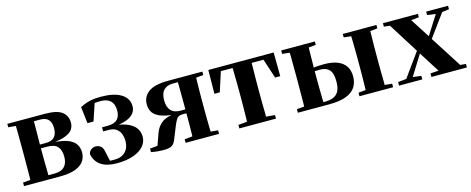

<svg xmlns="http://www.w3.org/2000/svg" viewBox="-33 -1086 3993 1626"><g transform="rotate(-15 1964.0 -273.0)"><path d="M34 0V-31L99 -37Q99 -51 100 -69Q100 -111 100.5 -157Q101 -203 101 -238V-308Q101 -343 100.5 -389Q100 -435 100 -478Q99 -495 99 -510L34 -516V-546H361Q469 -546 513 -511.5Q557 -477 557 -417Q557 -386 540.5 -359.5Q524 -333 478 -315Q443 -301 385 -293Q446 -288 486 -275Q539 -256 561 -224Q583 -192 583 -148Q583 -109 562 -75.5Q541 -42 489.5 -21Q438 0 346 0ZM257 -36H314Q370 -36 399 -66Q428 -96 428 -153Q428 -212 400.5 -242Q373 -272 312 -272H255V-238Q255 -203 255.5 -157Q256 -111 257 -69Q257 -51 257 -36ZM255 -305H307Q407 -305 407 -408Q407 -458 384 -483.5Q361 -509 310 -509H257Q257 -495 257 -478Q256 -434 256 -385Q255 -343 255 -305Z M846 17Q758 17 707.5 -16.5Q657 -50 643 -117Q649 -143 667.5 -155.5Q686 -168 705 -168Q730 -168 749.5 -153.5Q769 -139 776 -96L793 -19Q809 -18 832 -18Q894 -18 928.5 -53Q963 -88 963 -147Q963 -180 952 -209Q941 -238 916 -256Q891 -274 850 -274H801V-310H850Q909 -310 936 -338Q963 -366 962 -419Q961 -473 931.5 -500.5Q902 -528 846 -528Q817 -528 794 -525L744 -376H691L674 -521Q718 -544 760.5 -553.5Q803 -563 855 -563Q971 -563 1033.5 -525Q1096 -487 1097 -419Q1098 -367 1054 -334Q1019 -307 944 -295Q996 -285 1029 -269Q1075 -246 1094 -214.5Q1113 -183 1113 -145Q1113 -98 1081 -61.5Q1049 -25 989 -4Q929 17 846 17ZM736 -508Q732 -506 727 -504Z M1442 -546H1744V-516L1680 -510Q1679 -495 1679 -478Q1678 -435 1677.5 -389Q1677 -343 1677 -308V-238Q1677 -203 1677.5 -157Q1678 -111 1679 -69Q1679 -51 1680 -37L1744 -31V0H1451V-31L1520 -38Q1520 -52 1521 -69Q1521 -112 1522 -162Q1522 -203 1522 -240H1488Q1451 -240 1436 -217Q1421 -194 1406 -156L1365 -54Q1352 -19 1330.5 -4Q1309 11 1253 11Q1229 11 1203.5 8.5Q1178 6 1147 0V-31L1214 -37L1250 -138Q1270 -196 1315 -228Q1346 -249 1396 -258Q1348 -264 1314 -276Q1263 -293 1240 -323.5Q1217 -354 1217 -400Q1217 -465 1270 -505.5Q1323 -546 1442 -546ZM1520 -513H1475Q1426 -513 1397 -484.5Q1368 -456 1368 -394Q1368 -336 1395.5 -305Q1423 -274 1480 -274H1522V-308Q1522 -343 1521.5 -389Q1521 -435 1521 -478Q1520 -497 1520 -513Z M1794 -338 1796 -546H2369L2371 -338H2326L2270 -509H2166Q2166 -495 2166 -478Q2165 -435 2164.5 -389Q2164 -343 2164 -308V-238Q2164 -203 2164.5 -157Q2165 -111 2166 -69Q2166 -52 2166 -38L2243 -31V0H1922V-31L1999 -38Q2000 -52 2000 -69Q2001 -111 2001.5 -157Q2002 -203 2002 -238V-308Q2002 -343 2001.5 -389Q2001 -435 2000 -478Q2000 -495 1999 -509H1896L1841 -338Z M2435 -516V-546H2730V-516L2667 -510Q2666 -495 2666 -478Q2665 -435 2665 -389Q2664 -359 2664 -334Q2670 -335 2675 -336Q2717 -340 2754 -340Q2827 -340 2874 -320.5Q2921 -301 2944 -264.5Q2967 -228 2967 -177Q2967 -125 2942.5 -85Q2918 -45 2861 -22.5Q2804 0 2707 0H2435V-31L2500 -37Q2500 -51 2501 -69Q2501 -111 2501.5 -157Q2502 -203 2502 -238V-308Q2502 -343 2501.5 -389Q2501 -435 2501 -478Q2500 -495 2500 -509ZM2975 0V-31L3039 -37Q3040 -51 3040 -69Q3041 -111 3041.5 -157Q3042 -203 3042 -238V-308Q3042 -343 3041.5 -389Q3041 -435 3040 -478Q3040 -495 3039 -509L2975 -516V-546H3270V-516L3206 -509Q3206 -495 3206 -478Q3205 -435 3204.5 -389Q3204 -343 3204 -308V-238Q3204 -203 3204.5 -157Q3205 -111 3206 -69Q3206 -51 3206 -37L3270 -31V0ZM2664 -303V-238Q2664 -203 2664.5 -157Q2665 -111 2666 -69Q2666 -48 2667 -31H2687Q2752 -31 2785.5 -64Q2819 -97 2819 -170Q2819 -246 2791 -275Q2763 -304 2711 -304Q2685 -304 2664 -303Z M3322 0V-31L3396 -39L3545 -246L3379 -510L3327 -516V-546H3634V-516L3565 -509L3674 -339L3715 -404L3780 -506L3706 -516V-546H3898V-516L3836 -507L3692 -310L3868 -35L3917 -31V0H3606V-31L3678 -36L3563 -217L3523 -153L3453 -40L3526 -31V0Z"/></g></svg>

Font: Early Summer Mincho Heavy
Style: Regular
Weight: 900
Designer: GuiWonder
Version: Version 1.002